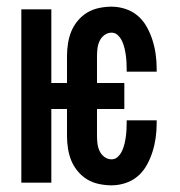

<svg xmlns="http://www.w3.org/2000/svg" viewBox="-20 -548 540 576"><path d="M315 8Q296 8 277 4Q258 0 242 -9.5Q226 -19 213.5 -34Q201 -49 194 -66Q187 -83 184 -102Q181 -121 181 -140V-221H134V0H44V-520H134V-299H181V-380Q181 -399 184 -418Q187 -437 194 -454Q201 -471 213.5 -486Q226 -501 242 -510.5Q258 -520 277 -524Q296 -528 315 -528Q336 -528 357 -521Q378 -514 394 -500Q410 -486 420.5 -467Q431 -448 437.5 -427.5Q444 -407 447 -385.5Q450 -364 450 -343V-333H360V-339Q360 -350 359.5 -360.5Q359 -371 357.5 -382Q356 -393 353.5 -403.5Q351 -414 346.5 -424Q342 -434 334 -442Q326 -450 315 -450Q303 -450 293.5 -443Q284 -436 279 -425.5Q274 -415 272.5 -403.5Q271 -392 271 -380V-299H353V-221H271V-140Q271 -128 272.5 -116.5Q274 -105 279 -94.5Q284 -84 293.5 -77Q303 -70 315 -70Q326 -70 334 -78Q342 -86 346.5 -96Q351 -106 353.5 -116.5Q356 -127 357.5 -138Q359 -149 359.5 -159.5Q360 -170 360 -181V-187H450V-177Q450 -156 447 -134.5Q444 -113 437.5 -92.5Q431 -72 420.5 -53Q410 -34 394 -20Q378 -6 357 1Q336 8 315 8Z"/></svg>

Font: Iosevka Term Curly Semibold
Style: Regular
Weight: 600
Designer: Belleve Invis
Foundry: Belleve Invis
Version: Version 32.3.0